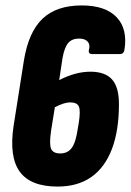

<svg xmlns="http://www.w3.org/2000/svg" viewBox="-20 -681 481 707"><path d="M281 -661Q368 -661 409.5 -617.5Q451 -574 438 -496Q435 -482 422 -482H319Q305 -482 307 -496Q313 -516 303 -527.5Q293 -539 271 -539Q245 -539 231 -522.5Q217 -506 210 -466L198 -386Q258 -417 313 -417Q367 -417 392.5 -388.5Q418 -360 418 -298Q418 -200 392 -132Q366 -64 316 -29Q266 6 192 6Q93 6 53 -48.5Q13 -103 30 -217L68 -458Q85 -563 136.5 -612Q188 -661 281 -661ZM238 -304Q227 -304 213 -299.5Q199 -295 182 -286L168 -199Q161 -151 168 -133.5Q175 -116 202 -116Q230 -116 245 -137.5Q260 -159 267 -211L270 -228Q277 -273 270.5 -288.5Q264 -304 238 -304Z"/></svg>

Font: Sofia Sans Extra Condensed Black
Style: Italic
Weight: 900
Italic angle: -9°
Version: Version 4.100